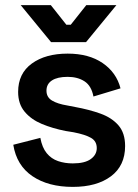

<svg xmlns="http://www.w3.org/2000/svg" viewBox="-20 -718 541 752"><path d="M32 -151 138 -178Q145 -140 163 -118Q181 -96 207.5 -87Q234 -78 265 -78Q312 -78 335.5 -95Q359 -112 359 -138Q359 -165 336.5 -178Q314 -191 268 -200L237 -205Q186 -215 144 -232.5Q102 -250 76.5 -280.5Q51 -311 51 -358Q51 -430 104.5 -469Q158 -508 245 -508Q328 -508 382 -471Q436 -434 452 -372L346 -340Q338 -382 311 -399.5Q284 -417 245 -417Q205 -417 183.5 -403Q162 -389 162 -363Q162 -337 184 -324Q206 -311 243 -305L274 -299Q329 -289 373.5 -273Q418 -257 444 -227Q470 -197 470 -146Q470 -69 414.5 -27.5Q359 14 265 14Q169 14 107 -28Q45 -70 32 -151ZM180 -553 61 -698H179L240 -621H257L318 -698H436L317 -553Z"/></svg>

Font: Space Grotesk Frontify SemiBold
Style: Regular
Weight: 600
Designer: Florian Karsten
Version: Version 2.000